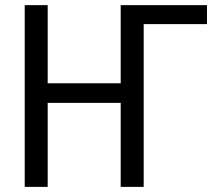

<svg xmlns="http://www.w3.org/2000/svg" viewBox="-20 -731 870 751"><path d="M166.5 -405.3H452.1V-710.9H789.6V-636.7H542V0H452.1V-328.6H166.5V0H76.7V-710.9H166.5Z"/></svg>

Font: RobotoCondensed-Regular
Style: Regular
Weight: 400
Designer: Google
Version: Version 2.001201; 2014